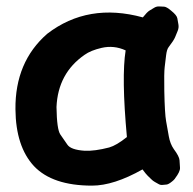

<svg xmlns="http://www.w3.org/2000/svg" viewBox="-20 -547 596 594"><path d="M420.9 -22.9Q431.6 -8.3 437 -3.2Q442.4 2 447.8 7.3Q453.1 12.7 459 15.9Q464.8 19 470.7 22.5Q476.6 25.9 482.9 25.1Q489.3 24.4 495.4 23.9Q501.5 23.4 513.2 13.7Q517.6 10.3 521 5.9L521.5 5.4V4.9Q537.6 -16.1 536.9 -27.8Q536.1 -39.6 535.4 -51.3Q534.7 -63 517.6 -85.9Q506.3 -102.1 502.2 -125.5Q498 -148.9 493.9 -172.1Q489.7 -195.3 488.3 -265.6Q487.3 -321.3 489.5 -339.6Q491.7 -357.9 493.9 -376Q496.1 -394 501.5 -400.9Q517.6 -421.9 521.7 -431.9Q525.9 -441.9 529.8 -451.7Q533.7 -461.4 532 -471.2Q530.3 -481 528.6 -490.5Q526.9 -500 509.8 -513.7Q495.6 -525.9 487.8 -526.4Q480 -526.9 471.9 -527.1Q463.9 -527.3 456.8 -522.9Q449.7 -518.6 442.4 -514.2Q435.1 -509.8 421.9 -493.2Q252.4 -539.6 126 -442.4Q26.4 -355.5 27.8 -209Q28.8 -93.8 85 -33.2Q142.1 27.3 264.6 27.3Q332 27.3 420.9 -22.9ZM241.7 -80.6Q199.2 -83.5 188.5 -99.4Q177.7 -115.2 166.7 -130.9Q155.8 -146.5 154.8 -215.8Q159.2 -320.3 241.7 -377.4Q260.7 -391.1 294.4 -398.9Q332.5 -407.7 368.7 -391.1Q355.5 -309.1 372.6 -123Q340.3 -97.2 317.9 -90.8Q272.9 -79.1 241.7 -80.6Z"/></svg>

Font: Comic Relief
Style: Bold
Weight: 700
Designer: Jeff Davis
Foundry: Loudifier
Version: Version 1.200; ttfautohint (v1.8.4.7-5d5b)